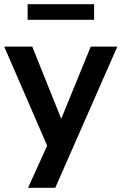

<svg xmlns="http://www.w3.org/2000/svg" viewBox="-24 -710 576 910"><path d="M109 180 211 -45V7L-4 -489H129L281 -110H251L406 -489H532L238 180ZM107 -616V-690H422V-616Z"/></svg>

Font: NunitoSans3
Style: Bold
Weight: 700
Designer: Vernon Adams
Foundry: Vernon Adams
Version: Version 3.101;gftools[0.9.27]